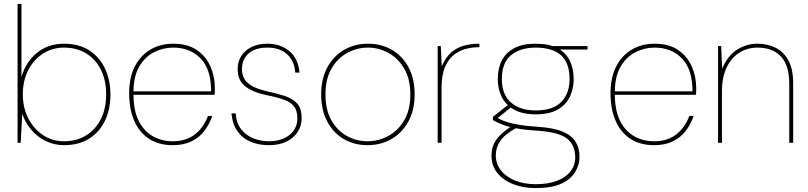

<svg xmlns="http://www.w3.org/2000/svg" viewBox="-20 -732 4143 984"><path d="M308 12Q259 12 216 -8.5Q173 -29 141.5 -65.5Q110 -102 94 -148L86 0H70V-712H90V-337Q111 -413 168.5 -460.5Q226 -508 308 -508Q384 -508 437 -474Q490 -440 518 -381Q546 -322 546 -247Q546 -172 518 -113.5Q490 -55 437 -21.5Q384 12 308 12ZM308 -8Q372 -8 420.5 -37.5Q469 -67 496.5 -121Q524 -175 524 -248Q524 -322 496.5 -376Q469 -430 420.5 -459Q372 -488 308 -488Q248 -488 200 -457Q152 -426 124.5 -372Q97 -318 97 -248Q97 -181 124.5 -126.5Q152 -72 200 -40Q248 -8 308 -8Z M865 12Q794 12 744 -20.5Q694 -53 668 -113Q642 -173 642 -254Q642 -335 671 -391.5Q700 -448 751 -478Q802 -508 868 -508Q941 -508 988 -476Q1035 -444 1058 -392.5Q1081 -341 1081 -282Q1081 -272 1081 -264.5Q1081 -257 1080 -246H653V-264H1062Q1062 -377 1008 -432.5Q954 -488 868 -488Q816 -488 769.5 -464.5Q723 -441 693.5 -390.5Q664 -340 664 -259V-250Q664 -165 691.5 -111.5Q719 -58 764.5 -33Q810 -8 865 -8Q933 -8 978 -42.5Q1023 -77 1046 -138H1068Q1053 -94 1026.5 -60Q1000 -26 960 -7Q920 12 865 12Z M1358 12Q1308 12 1266 -5Q1224 -22 1198 -58Q1172 -94 1166 -151H1188Q1191 -101 1216.5 -69Q1242 -37 1280 -22.5Q1318 -8 1358 -8Q1401 -8 1434 -22.5Q1467 -37 1485.5 -63.5Q1504 -90 1504 -124Q1504 -164 1488 -185.5Q1472 -207 1439 -219.5Q1406 -232 1353 -243Q1313 -251 1283.5 -263Q1254 -275 1235 -291Q1216 -307 1207 -328.5Q1198 -350 1198 -378Q1198 -417 1217 -446Q1236 -475 1270 -491.5Q1304 -508 1350 -508Q1416 -508 1462 -471Q1508 -434 1515 -360H1493Q1490 -417 1453 -452.5Q1416 -488 1350 -488Q1287 -488 1253.5 -457.5Q1220 -427 1220 -378Q1220 -353 1230.5 -331.5Q1241 -310 1269 -293Q1297 -276 1349 -264Q1400 -253 1440 -240Q1480 -227 1503 -201.5Q1526 -176 1526 -127Q1526 -87 1505.5 -55.5Q1485 -24 1447.5 -6Q1410 12 1358 12Z M1863 12Q1796 12 1742.5 -19Q1689 -50 1657.5 -108.5Q1626 -167 1626 -248Q1626 -329 1658 -387.5Q1690 -446 1744.5 -477Q1799 -508 1866 -508Q1934 -508 1988 -477Q2042 -446 2073.5 -387.5Q2105 -329 2105 -248Q2105 -167 2072.5 -108.5Q2040 -50 1985.5 -19Q1931 12 1863 12ZM1863 -8Q1919 -8 1969 -34.5Q2019 -61 2051 -114.5Q2083 -168 2083 -248Q2083 -327 2051.5 -380.5Q2020 -434 1970.5 -461Q1921 -488 1866 -488Q1810 -488 1760 -461Q1710 -434 1679 -380.5Q1648 -327 1648 -248Q1648 -168 1679 -114.5Q1710 -61 1759 -34.5Q1808 -8 1863 -8Z M2223 0V-496H2239L2244 -392Q2262 -435 2289.5 -460.5Q2317 -486 2354 -497Q2391 -508 2437 -508V-490H2431Q2404 -490 2371.5 -482.5Q2339 -475 2309.5 -453.5Q2280 -432 2261.5 -390.5Q2243 -349 2243 -281V0Z M2726 232Q2660 232 2609 211.5Q2558 191 2528.5 154Q2499 117 2499 66Q2499 35 2509 10Q2519 -15 2542.5 -38.5Q2566 -62 2607 -89L2629 -78Q2567 -44 2544 -10Q2521 24 2521 64Q2521 108 2547.5 141.5Q2574 175 2620.5 193.5Q2667 212 2726 212Q2790 212 2835 194.5Q2880 177 2904 146Q2928 115 2928 75Q2928 11 2885.5 -22Q2843 -55 2736 -62Q2685 -65 2648 -70.5Q2611 -76 2585 -83.5Q2559 -91 2540 -99.5Q2521 -108 2506 -117V-133L2588 -198L2610 -191L2521 -119L2515 -133Q2529 -128 2543.5 -120.5Q2558 -113 2580.5 -106Q2603 -99 2640 -92.5Q2677 -86 2737 -82Q2817 -77 2863.5 -57.5Q2910 -38 2930 -5.5Q2950 27 2950 72Q2950 113 2927.5 150Q2905 187 2856 209.5Q2807 232 2726 232ZM2725 -146Q2658 -146 2615 -170Q2572 -194 2551.5 -235Q2531 -276 2531 -326Q2531 -381 2551.5 -421.5Q2572 -462 2615 -485Q2658 -508 2725 -508Q2795 -508 2837.5 -485Q2880 -462 2900 -421.5Q2920 -381 2920 -326Q2920 -276 2900 -235Q2880 -194 2837.5 -170Q2795 -146 2725 -146ZM2725 -166Q2815 -166 2857 -210Q2899 -254 2899 -327Q2899 -410 2855 -449Q2811 -488 2725 -488Q2646 -488 2599 -449Q2552 -410 2552 -327Q2552 -247 2599 -206.5Q2646 -166 2725 -166ZM2820 -478 2811 -496H2991V-478Z M3332 12Q3261 12 3211 -20.5Q3161 -53 3135 -113Q3109 -173 3109 -254Q3109 -335 3138 -391.5Q3167 -448 3218 -478Q3269 -508 3335 -508Q3408 -508 3455 -476Q3502 -444 3525 -392.5Q3548 -341 3548 -282Q3548 -272 3548 -264.5Q3548 -257 3547 -246H3120V-264H3529Q3529 -377 3475 -432.5Q3421 -488 3335 -488Q3283 -488 3236.5 -464.5Q3190 -441 3160.5 -390.5Q3131 -340 3131 -259V-250Q3131 -165 3158.5 -111.5Q3186 -58 3231.5 -33Q3277 -8 3332 -8Q3400 -8 3445 -42.5Q3490 -77 3513 -138H3535Q3520 -94 3493.5 -60Q3467 -26 3427 -7Q3387 12 3332 12Z M3660 0V-496H3676L3681 -380Q3709 -447 3757.5 -477.5Q3806 -508 3862 -508Q3913 -508 3954.5 -487.5Q3996 -467 4020.5 -422.5Q4045 -378 4045 -305V0H4025V-300Q4025 -397 3982.5 -442.5Q3940 -488 3862 -488Q3811 -488 3770 -462.5Q3729 -437 3704.5 -387Q3680 -337 3680 -264V0Z"/></svg>

Font: DM Sans 24pt Thin
Style: Regular
Weight: 250
Designer: Colophon Foundry, Jonny Pinhorn
Foundry: Colophon Foundry
Version: Version 4.004;gftools[0.9.30]